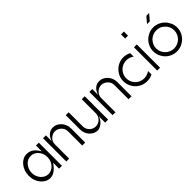

<svg xmlns="http://www.w3.org/2000/svg" viewBox="149 -1648 2606 2606"><g transform="rotate(-45 1452.0 -345.5)"><path d="M455 -446V-2H400V-117Q376 -81 353 -57.5Q330 -34 308 -20Q286 -6 266 -0.5Q246 5 227 5Q189 5 155.5 -12.5Q122 -30 96 -60.5Q70 -91 55 -133Q40 -175 40 -224Q40 -273 55.5 -315Q71 -357 96.5 -388Q122 -419 156 -437Q190 -455 227 -455Q259 -455 284.5 -446Q310 -437 330.5 -421Q351 -405 368 -383Q385 -361 400 -334V-446ZM354 -349Q309 -397 248 -397Q216 -397 188.5 -383Q161 -369 140.5 -345Q120 -321 108 -289.5Q96 -258 96 -224Q96 -189 108 -157.5Q120 -126 140.5 -102.5Q161 -79 188.5 -65Q216 -51 248 -51Q279 -51 306.5 -65Q334 -79 355 -102.5Q376 -126 388 -157.5Q400 -189 400 -224Q400 -260 389 -291Q378 -322 354 -348Z M593 -448V-339Q636 -458 737 -458Q771 -458 800.5 -443Q830 -428 852.5 -403Q875 -378 888 -345Q901 -312 901 -276V-2H844V-276Q844 -299 835 -321.5Q826 -344 807 -363Q766 -401 718 -401Q694 -401 671.5 -391.5Q649 -382 631.5 -365Q614 -348 603.5 -325.5Q593 -303 593 -276V-2H538V-448Z M1284 -2V-122Q1274 -90 1256 -66.5Q1238 -43 1217 -27.5Q1196 -12 1175.5 -4.5Q1155 3 1141 3Q1106 3 1076.5 -11.5Q1047 -26 1024.5 -50.5Q1002 -75 989.5 -108Q977 -141 977 -178V-451H1033V-178Q1033 -153 1043 -130.5Q1053 -108 1070 -91Q1087 -74 1110 -64Q1133 -54 1159 -54Q1183 -54 1206 -63.5Q1229 -73 1246 -90Q1263 -107 1273.5 -129.5Q1284 -152 1284 -178V-451H1341V-2Z M1482 -448V-339Q1525 -458 1626 -458Q1660 -458 1689.5 -443Q1719 -428 1741.5 -403Q1764 -378 1777 -345Q1790 -312 1790 -276V-2H1733V-276Q1733 -299 1724 -321.5Q1715 -344 1696 -363Q1655 -401 1607 -401Q1583 -401 1560.5 -391.5Q1538 -382 1520.5 -365Q1503 -348 1492.5 -325.5Q1482 -303 1482 -276V-2H1427V-448Z M2084 -455Q2111 -455 2139 -448Q2167 -441 2191 -428V-361Q2146 -397 2084 -397Q2048 -397 2016.5 -383.5Q1985 -370 1961.5 -346.5Q1938 -323 1924.5 -291.5Q1911 -260 1911 -224Q1911 -188 1924.5 -156.5Q1938 -125 1961.5 -101.5Q1985 -78 2016.5 -64.5Q2048 -51 2084 -51Q2112 -51 2141 -60.5Q2170 -70 2191 -85V-20Q2165 -5 2140 0Q2115 5 2084 5Q2037 5 1995 -13Q1953 -31 1922 -62.5Q1891 -94 1873 -135.5Q1855 -177 1855 -224Q1855 -271 1873 -313Q1891 -355 1922.5 -386.5Q1954 -418 1995.5 -436.5Q2037 -455 2084 -455Z M2338 -448V-2H2283V-448ZM2338 -696V-617H2283V-696Z M2658 -455Q2704 -455 2746 -437Q2788 -419 2819.5 -387.5Q2851 -356 2870 -314Q2889 -272 2889 -224Q2889 -176 2870.5 -134.5Q2852 -93 2820.5 -62Q2789 -31 2747 -13Q2705 5 2658 5Q2611 5 2569 -13Q2527 -31 2496 -62.5Q2465 -94 2447 -135.5Q2429 -177 2429 -224Q2429 -271 2447 -313Q2465 -355 2496.5 -386.5Q2528 -418 2569.5 -436.5Q2611 -455 2658 -455ZM2781 -347Q2734 -397 2658 -397Q2623 -397 2591.5 -383.5Q2560 -370 2536.5 -346.5Q2513 -323 2499 -291.5Q2485 -260 2485 -224Q2485 -188 2499 -156.5Q2513 -125 2536.5 -101.5Q2560 -78 2591.5 -64.5Q2623 -51 2658 -51Q2694 -51 2726 -64.5Q2758 -78 2781.5 -101Q2805 -124 2819 -156Q2833 -188 2833 -224Q2833 -298 2781 -347ZM2758 -632Q2746 -618 2737 -607.5Q2728 -597 2720 -587.5Q2712 -578 2703.5 -568Q2695 -558 2684 -545H2632Q2649 -566 2659 -578.5Q2669 -591 2676 -599Q2689 -612 2706 -632Z"/></g></svg>

Font: Fundamental  Brigade Scvhlank
Style: Regular
Weight: 100
Designer: Peter Wiegel, original typeface by Arno Drescher 1935
Foundry: Peter Wiegel
Version: Version 0.000 2012 initial release